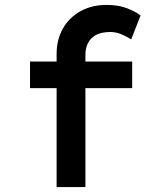

<svg xmlns="http://www.w3.org/2000/svg" viewBox="-20 -760 649 780"><path d="M210 0V-541Q210 -599 235.5 -644Q261 -689 307 -714.5Q353 -740 413 -740Q461 -740 496 -726.5Q531 -713 551 -697L513 -600Q496 -611 473.5 -620.5Q451 -630 429 -630Q392 -630 370 -618Q348 -606 337.5 -585Q327 -564 327 -539V0H268Q254 0 239.5 0Q225 0 210 0ZM102 -402V-510H517V-402Z"/></svg>

Font: Lexend Mega Medium
Style: Regular
Weight: 500
Version: Version 1.007